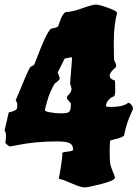

<svg xmlns="http://www.w3.org/2000/svg" viewBox="-20 -795 603 835"><path d="M285 -435 293 -536Q293 -544 292 -545Q291 -546 288 -546L261 -540L231 -480L240 -455Q240 -446 218 -432Q196 -394 185.5 -356.5Q175 -319 175 -315Q175 -311 197.5 -306.5Q220 -302 247 -302Q274 -302 281 -309Q288 -316 288 -336V-346Q288 -347 284 -350.5Q280 -354 275.5 -360Q271 -366 271 -371Q271 -376 281 -386Q291 -396 291 -410L285 -432ZM0 -228 18 -306Q54 -314 54 -325Q55 -330 55 -340.5Q55 -351 48 -358Q104 -495 111 -502Q113 -505 121 -508.5Q129 -512 131 -519Q188 -671 205 -671Q235 -675 235 -687Q253 -743 269 -743Q293 -743 337.5 -759Q382 -775 396.5 -775Q411 -775 450 -761Q489 -747 489 -739V-738Q475 -683 475 -617.5Q475 -552 476 -534Q485 -518 485 -511Q485 -504 484 -503Q457 -480 457 -467Q457 -454 468.5 -449.5Q480 -445 480 -443Q481 -430 481 -405.5Q481 -381 476 -376Q464 -373 452.5 -360.5Q441 -348 441 -334Q441 -330 463 -330Q515 -330 536 -347L538 -348Q544 -348 551 -339.5Q558 -331 558 -325Q558 -319 556 -315Q530 -262 520 -207Q518 -198 474 -188L460 -184Q457 -181 457 -137L458 -93Q458 -80 469 -53Q480 -26 480 -23Q480 -10 421.5 5Q363 20 347 20Q331 20 291.5 2.5Q252 -15 237 -17Q236 -18 236 -19Q236 -20 243.5 -62Q251 -104 251 -130Q251 -132 262 -134Q298 -138 298 -143Q298 -165 282.5 -172.5Q267 -180 228 -180Q135 -180 56 -164L28 -159Q27 -158 24 -158Q17 -158 3 -174Q6 -190 6 -205Q6 -220 1 -225Z"/></svg>

Font: Piedra
Style: Regular
Weight: 400
Designer: Angel Koziupa & Ale Paul
Foundry: Angel Koziupa and Alejandro Paul
Version: Version 1.000